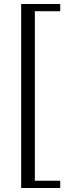

<svg xmlns="http://www.w3.org/2000/svg" viewBox="-20 -767 346 960"><path d="M85.9 172.9V-747.1H281.2V-710.9H154.3V136.7H281.2V172.9Z"/></svg>

Font: Elstob 18pt
Style: Regular
Weight: 400
Designer: Peter S. Baker
Version: Version 1.015